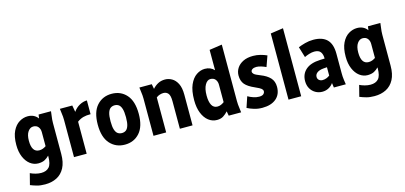

<svg xmlns="http://www.w3.org/2000/svg" viewBox="-76 -1271 4227 2004"><g transform="rotate(-15 2038.0 -269.0)"><path d="M28 -278Q28 -370 56 -427Q84 -484 128 -510.5Q172 -537 219 -537Q290 -537 329 -484L335 -525H469L463 -476Q460 -454 458.5 -438Q457 -422 457 -401V-67Q457 24 426 82.5Q395 141 340.5 169Q286 197 214 197Q163 197 126 186.5Q89 176 57 163L88 42Q112 54 143.5 62.5Q175 71 205 71Q261 71 290.5 38.5Q320 6 320 -74V-85Q298 -62 272 -48Q246 -34 203 -33Q154 -33 114.5 -63Q75 -93 51.5 -148Q28 -203 28 -278ZM166 -286Q166 -162 247 -162Q268 -162 286 -169Q304 -176 320 -187V-339Q320 -373 301.5 -396Q283 -419 248 -419Q214 -419 190 -384.5Q166 -350 166 -286Z M565 -525H699L712 -453Q739 -493 779.5 -515Q820 -537 860 -537V-388Q815 -389 780.5 -379.5Q746 -370 714 -346V0H577V-401Q577 -422 575.5 -438Q574 -454 571 -476Z M904 -262Q904 -399 966 -468Q1028 -537 1126 -537Q1224 -537 1285.5 -468Q1347 -399 1347 -262Q1347 -126 1285.5 -57Q1224 12 1126 12Q1028 12 966 -57Q904 -126 904 -262ZM1042 -262Q1042 -204 1052.5 -171.5Q1063 -139 1082 -126Q1101 -113 1126 -113Q1151 -113 1169.5 -126Q1188 -139 1198.5 -171.5Q1209 -204 1209 -262Q1209 -321 1198.5 -354Q1188 -387 1169.5 -400Q1151 -413 1126 -413Q1101 -413 1082 -400Q1063 -387 1052.5 -354Q1042 -321 1042 -262Z M1424 -525H1558L1568 -472Q1593 -501 1626.5 -519Q1660 -537 1703 -537Q1741 -537 1776.5 -517Q1812 -497 1835 -452Q1858 -407 1858 -332V0H1721V-298Q1721 -360 1701.5 -382.5Q1682 -405 1651 -405Q1632 -405 1611 -398.5Q1590 -392 1573 -378V0H1436V-401Q1436 -422 1434.5 -438Q1433 -454 1430 -476Z M1942 -248Q1942 -351 1970 -414.5Q1998 -478 2042 -507.5Q2086 -537 2133 -537Q2195 -537 2234 -495V-715L2371 -735V-125Q2371 -104 2372.5 -87.5Q2374 -71 2377 -49L2383 0H2249L2240 -49Q2217 -23 2189.5 -5.5Q2162 12 2121 12Q2070 12 2029.5 -19.5Q1989 -51 1965.5 -109.5Q1942 -168 1942 -248ZM2080 -262Q2080 -195 2100 -158.5Q2120 -122 2161 -122Q2182 -122 2200 -130Q2218 -138 2234 -150V-339Q2234 -373 2215.5 -396Q2197 -419 2162 -419Q2128 -419 2104 -377.5Q2080 -336 2080 -262Z M2449 -30 2488 -146Q2513 -131 2545.5 -120Q2578 -109 2608 -109Q2641 -109 2655 -122Q2669 -135 2669 -152Q2669 -167 2655 -179.5Q2641 -192 2591 -214Q2517 -246 2486.5 -282.5Q2456 -319 2456 -378Q2456 -421 2479 -457Q2502 -493 2546 -515Q2590 -537 2654 -537Q2695 -537 2733 -527Q2771 -517 2802 -503L2761 -388Q2738 -399 2709.5 -408Q2681 -417 2658 -417Q2631 -417 2615 -406.5Q2599 -396 2599 -381Q2599 -367 2613 -354Q2627 -341 2679 -321Q2744 -296 2779 -258.5Q2814 -221 2814 -161Q2814 -79 2760 -33.5Q2706 12 2611 12Q2564 12 2522.5 -0.5Q2481 -13 2449 -30Z M2895 0V-715L3032 -735V0Z M3112 -141Q3112 -218 3165 -264.5Q3218 -311 3321 -315L3370 -317V-318Q3370 -363 3350.5 -389Q3331 -415 3284 -415Q3258 -415 3227.5 -405.5Q3197 -396 3176 -385L3141 -500Q3171 -513 3215 -525Q3259 -537 3305 -537Q3403 -537 3452.5 -487.5Q3502 -438 3502 -334V-125Q3502 -104 3503 -87.5Q3504 -71 3507 -49L3514 0H3385L3378 -50Q3359 -22 3328 -5Q3297 12 3259 12Q3219 12 3185.5 -7Q3152 -26 3132 -60.5Q3112 -95 3112 -141ZM3239 -153Q3239 -131 3254.5 -118Q3270 -105 3292 -105Q3313 -105 3333.5 -112.5Q3354 -120 3370 -133V-223L3331 -220Q3286 -216 3262.5 -198Q3239 -180 3239 -153Z M3587 -278Q3587 -370 3615 -427Q3643 -484 3687 -510.5Q3731 -537 3778 -537Q3849 -537 3888 -484L3894 -525H4028L4022 -476Q4019 -454 4017.5 -438Q4016 -422 4016 -401V-67Q4016 24 3985 82.5Q3954 141 3899.5 169Q3845 197 3773 197Q3722 197 3685 186.5Q3648 176 3616 163L3647 42Q3671 54 3702.5 62.5Q3734 71 3764 71Q3820 71 3849.5 38.5Q3879 6 3879 -74V-85Q3857 -62 3831 -48Q3805 -34 3762 -33Q3713 -33 3673.5 -63Q3634 -93 3610.5 -148Q3587 -203 3587 -278ZM3725 -286Q3725 -162 3806 -162Q3827 -162 3845 -169Q3863 -176 3879 -187V-339Q3879 -373 3860.5 -396Q3842 -419 3807 -419Q3773 -419 3749 -384.5Q3725 -350 3725 -286Z"/></g></svg>

Font: Radio Canada Condensed
Style: Bold
Weight: 700
Width: 3
Designer: Charles Daoud, Etienne Aubert Bonn, Alexandre Saumier Demers, Jacques Le Bailly
Foundry: Radio-Canada
Version: Version 2.104; ttfautohint (v1.8.4.7-5d5b);gftools[0.9.28.de